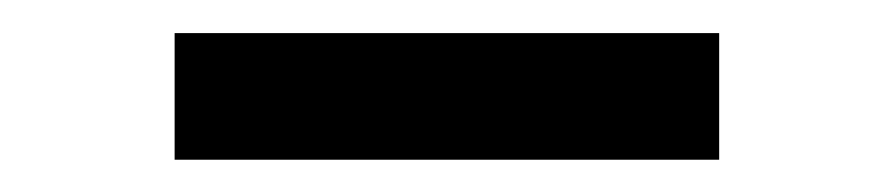

<svg xmlns="http://www.w3.org/2000/svg" viewBox="-20 -709 540 116"><path d="M85.5 -612.5V-689H414.5V-612.5Z"/></svg>

Font: Newsreader 6pt SemiBold
Style: Regular
Weight: 600
Designer: Hugues Gentile
Foundry: Production Type
Version: Version 1.003; ttfautohint (v1.8.3)